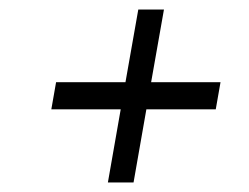

<svg xmlns="http://www.w3.org/2000/svg" viewBox="-20 -479 524 404"><path d="M207 -95 234 -249H88L98 -306H244L271 -459H325L298 -306H444L434 -249H288L261 -95Z"/></svg>

Font: Mate
Style: Italic
Weight: 400
Italic angle: -10.8°
Designer: Eduardo Rodriguez Tunni
Foundry: Eduardo Rodriguez Tunni
Version: Version 1.003; ttfautohint (v1.8.4.7-5d5b);gftools[0.9.24]